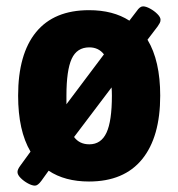

<svg xmlns="http://www.w3.org/2000/svg" viewBox="-20 -563 560 604"><path d="M90 21Q81 21 68 14Q55 7 45 -3Q35 -13 35 -22Q35 -30 44 -42L76 -86Q37 -152 37 -262Q37 -393 93.5 -462Q150 -531 260 -531Q336 -531 387 -498L410 -528Q420 -543 430 -543Q439 -543 452 -536Q465 -529 475 -519Q485 -509 485 -501Q485 -495 482.5 -490.5Q480 -486 476 -480L444 -438Q484 -372 484 -262Q484 -132 427 -62Q370 8 260 8Q184 8 133 -26L110 6Q99 21 90 21ZM189 -262Q189 -247 189 -235L307 -392Q290 -414 261 -414Q222 -414 205.5 -378Q189 -342 189 -262ZM261 -109Q298 -109 315 -145.5Q332 -182 332 -262Q332 -276 331 -288L213 -132Q230 -109 261 -109Z"/></svg>

Font: Asap Semi Condensed
Style: Bold
Weight: 700
Width: 4
Designer: Pablo Cosgaya
Foundry: Omnibus-Type
Version: Version 3.001; ttfautohint (v1.8.4.7-5d5b)